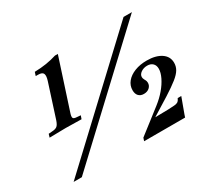

<svg xmlns="http://www.w3.org/2000/svg" viewBox="-141 -936 1248 1156"><g transform="rotate(-30 482.5 -357.5)"><path d="M76 -303 83 -326 108 -328Q131 -329 142.5 -338Q154 -347 163 -374L237 -604Q247 -635 241 -650.5Q235 -666 205 -666H189L197 -691Q241 -692 278.5 -698Q316 -704 351 -715H371L260 -374Q251 -348 254.5 -338.5Q258 -329 281 -328L306 -326L298 -303L189 -305ZM68 0 825 -710H883L125 0ZM558 0 565 -21 730 -149Q766 -177 793.5 -209.5Q821 -242 837 -275Q853 -308 853 -334Q853 -358 839 -371.5Q825 -385 801 -385Q776 -385 757.5 -372Q739 -359 739 -341Q739 -336 740.5 -331.5Q742 -327 746 -319Q751 -311 752.5 -305Q754 -299 754 -294Q754 -274 739 -260.5Q724 -247 700 -247Q677 -247 664 -261Q651 -275 651 -300Q651 -333 672 -358.5Q693 -384 730 -398.5Q767 -413 814 -413Q876 -413 913.5 -388Q951 -363 951 -319Q951 -294 938.5 -272.5Q926 -251 895.5 -226.5Q865 -202 810 -167L667 -78L670 -91L779 -93Q808 -94 823.5 -95.5Q839 -97 847 -102Q855 -107 860 -118L863 -124H888L849 -18L843 0Z"/></g></svg>

Font: Baskervville SemiBold
Style: Italic
Weight: 600
Italic angle: -18°
Version: Version 1.100